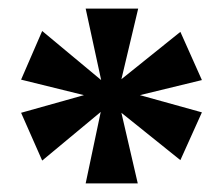

<svg xmlns="http://www.w3.org/2000/svg" viewBox="-20 -781 512 446"><path d="M179 -355 214 -521 78 -408 29 -519 175 -560 29 -596 78 -709 215 -595 179 -761H301L262 -597L399 -707L449 -595L305 -560L449 -520L399 -409L262 -519L300 -355Z"/></svg>

Font: Noto Serif Hebrew SemiCondensed Black
Style: Regular
Weight: 900
Width: 4
Designer: Monotype Design Team
Foundry: Monotype Imaging Inc.
Version: Version 2.004; ttfautohint (v1.8.4.7-5d5b)